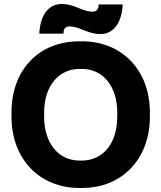

<svg xmlns="http://www.w3.org/2000/svg" viewBox="-20 -919 801 953"><path d="M373 -878C347 -889 321 -899 285 -899C218 -899 179 -839 175 -752H295C295 -770 300 -788 325 -788C348 -788 369 -780 391 -771C417 -761 443 -750 479 -750C546 -750 585 -810 589 -897H470C469 -879 464 -861 439 -861C416 -861 395 -869 373 -878ZM37 -340C37 -130 176 14 374 14H387C585 14 724 -129 724 -340V-360C724 -571 585 -714 387 -714H374C173 -714 37 -573 37 -360ZM199 -340V-360C199 -493 272 -577 375 -577H386C490 -577 562 -493 562 -360V-340C562 -206 490 -122 386 -122H375C272 -122 199 -206 199 -340Z"/></svg>

Font: Fixel Text Bold
Style: Bold
Weight: 700
Width: 4
Designer: AlfaBravo + MacPaw
Foundry: Kyrylo Tkachov, Marchela Mozhyna, Serhii Makarenko, Maria Weinstein, Zakhar Kryvoshyya
Version: Version 1.211